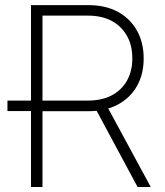

<svg xmlns="http://www.w3.org/2000/svg" viewBox="-20 -748 661 768"><path d="M126 -303.7H9.8V-345.7H126ZM104 0V-727.5H333.5Q401.9 -727.5 451.4 -700.7Q501 -673.8 527.8 -625.7Q554.7 -577.6 554.7 -514.2Q554.7 -451.2 527.8 -403.8Q501 -356.4 451.4 -329.8Q401.9 -303.2 333 -303.2H128.9V-345.7H332Q387.2 -345.7 426.8 -366.5Q466.3 -387.2 487.8 -425.3Q509.3 -463.4 509.3 -514.2Q509.3 -566.4 487.8 -604.7Q466.3 -643.1 426.8 -664.3Q387.2 -685.5 332 -685.5H149.9V0ZM530.3 0 353 -330.1H404.3L583 0Z"/></svg>

Font: Inter 17pt ExtraLight
Style: Regular
Weight: 250
Version: Version 4.001;git-66647c0bb